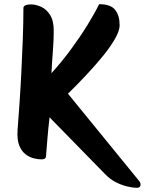

<svg xmlns="http://www.w3.org/2000/svg" viewBox="-20 -749 692 918"><path d="M634 149Q617 149 590.5 143Q564 137 535.5 123Q507 109 484 85L217 -188Q211 -138 207 -89Q203 -40 200 -2Q199 7 193 10Q187 13 178 13Q162 13 141.5 8Q121 3 102 -11.5Q83 -26 72 -53.5Q61 -81 64 -127Q68 -180 73 -251Q78 -322 82 -402Q86 -482 89 -562Q92 -642 92 -713Q94 -721 104 -724.5Q114 -728 127 -728Q151 -728 176.5 -716.5Q202 -705 219.5 -677.5Q237 -650 237 -601Q237 -558 233 -507.5Q229 -457 226 -399Q276 -454 320 -514Q364 -574 398.5 -630Q433 -686 454 -729Q509 -729 530.5 -702Q552 -675 552 -628Q552 -603 531 -565.5Q510 -528 474.5 -484Q439 -440 395 -393Q351 -346 305 -301L645 116Q652 124 652 133Q652 149 634 149Z"/></svg>

Font: Protest Riot
Style: Regular
Weight: 400
Designer: Octavio Pardo
Foundry: Ashler Design
Version: Version 2.005; ttfautohint (v1.8.4.7-5d5b)